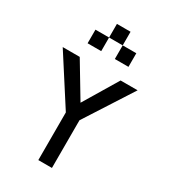

<svg xmlns="http://www.w3.org/2000/svg" viewBox="-237 -1110 1074 1221"><g transform="rotate(30 300.0 -500.0)"><path d="M250 -350V0H350V-350L575 -700H450L300 -450L150 -700H25ZM150 -800H250V-900H150ZM250 -900H350V-1000H250ZM350 -800H450V-900H350Z"/></g></svg>

Font: LS-VG5000
Style: Regular
Weight: 400
Designer: Justin Bihan, 2021
Foundry: Justin Bihan, 2021
Version: Version 1.000;Glyphs 3.1.2 (3151)